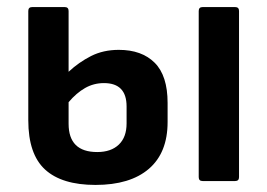

<svg xmlns="http://www.w3.org/2000/svg" viewBox="-20 -512 756 543"><path d="M250 11Q155 11 107.5 -32.5Q60 -76 60 -172V-481Q60 -492 71 -492H163Q174 -492 174 -481V-309Q203 -336 237.5 -353.5Q272 -371 316 -371Q381 -371 417.5 -334.5Q454 -298 454 -221V-167Q454 -80 401 -34.5Q348 11 250 11ZM174 -162Q174 -82 255 -82Q294 -82 316 -103Q338 -124 338 -163V-211Q338 -277 274 -277Q245 -277 220.5 -263Q196 -249 174 -223ZM553 0Q542 0 542 -11V-481Q542 -492 553 -492H645Q656 -492 656 -481V-11Q656 0 645 0Z"/></svg>

Font: Sofia Sans Semi Condensed
Style: Bold
Weight: 700
Designer: Botio Nikoltchev, Ani Petrova
Foundry: lettersoup
Version: Version 4.100; ttfautohint (v1.8.4.7-5d5b)